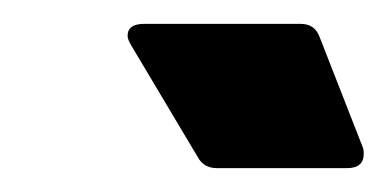

<svg xmlns="http://www.w3.org/2000/svg" viewBox="-20 -720 325 161"><path d="M285 -591Q285 -579 271 -579H162Q151 -579 146 -588L90 -682Q87 -687 87 -690Q87 -700 101 -700H232Q244 -700 248 -689L284 -597Q285 -595 285 -591Z"/></svg>

Font: Barlow Black
Style: Italic
Weight: 900
Italic angle: -7°
Designer: Jeremy Tribby
Foundry: Tribby Type
Version: Version 1.408